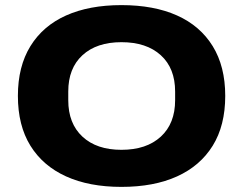

<svg xmlns="http://www.w3.org/2000/svg" viewBox="-20 -719 951 751"><path d="M455 12Q329 12 238.5 -29Q148 -70 99 -149Q50 -228 50 -344Q50 -459 99 -538.5Q148 -618 238.5 -658.5Q329 -699 455 -699Q582 -699 672.5 -658.5Q763 -618 812 -538.5Q861 -459 861 -344Q861 -228 812 -149Q763 -70 672.5 -29Q582 12 455 12ZM455 -133Q553 -133 609 -184.5Q665 -236 665 -327V-361Q665 -452 609 -503Q553 -554 455 -554Q358 -554 302.5 -503Q247 -452 247 -361V-327Q247 -236 302.5 -184.5Q358 -133 455 -133Z"/></svg>

Font: Archivo SemiExpanded ExtraBold
Style: Regular
Weight: 800
Width: 6
Designer: Hector Gatti
Foundry: Omnibus-Type
Version: Version 2.001; ttfautohint (v1.8.3)